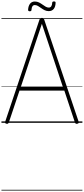

<svg xmlns="http://www.w3.org/2000/svg" viewBox="-20 -1701 1161 2659"><path d="M71 13Q56 10 52 3Q48 -4 52 -16L527 -1430Q531 -1443 538.5 -1448Q546 -1453 560 -1453Q574 -1453 581.5 -1448Q589 -1443 592 -1430L1069 -16Q1074 -4 1069 3Q1064 10 1049 13Q1035 15 1028 10.5Q1021 6 1016 -10L871 -446H250L104 -10Q99 4 92 9.5Q85 15 71 13ZM268 -496H851L560 -1371ZM392 -1545Q369 -1545 369 -1565Q372 -1619 396 -1649.5Q420 -1680 462 -1680Q494 -1680 520 -1667Q546 -1654 568.5 -1637.5Q591 -1621 612.5 -1608.5Q634 -1596 656 -1596Q678 -1596 690 -1613.5Q702 -1631 703 -1663Q704 -1681 727 -1681Q741 -1681 745.5 -1676.5Q750 -1672 750 -1661Q748 -1606 723.5 -1576.5Q699 -1547 655 -1547Q625 -1547 599 -1559.5Q573 -1572 550 -1589Q527 -1606 505.5 -1618.5Q484 -1631 462 -1631Q441 -1631 429.5 -1614.5Q418 -1598 416 -1564Q415 -1553 409.5 -1549Q404 -1545 392 -1545ZM0 928H1121V938H0ZM0 -20H1121V0H0ZM0 -505H1121V-500H0ZM0 -1448H1121V-1438H0Z"/></svg>

Font: Playwrite ID Guides
Style: Regular
Weight: 400
Designer: Veronika Burian, José Scaglione
Foundry: TypeTogether
Version: Version 1.003